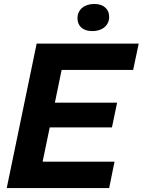

<svg xmlns="http://www.w3.org/2000/svg" viewBox="-20 -949 720 969"><path d="M14 0H531L558 -133H195L231 -306H545L571 -431H257L291 -596H652L680 -729H165ZM446 -792C497 -792 531 -821 531 -864C531 -903 503 -929 456 -929C405 -929 371 -900 371 -857C371 -818 398 -792 446 -792Z"/></svg>

Font: Mona Sans
Style: Bold Italic
Weight: 700
Italic angle: -11.7°
Designer: Deni Anggara
Foundry: GitHub
Version: Version 2.000;Glyphs 3.2.3 (3260)